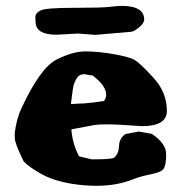

<svg xmlns="http://www.w3.org/2000/svg" viewBox="-20 -612 606 641"><path d="M386.7 -592.3Q460.9 -592.3 461.4 -546.9Q461.4 -534.7 444.1 -520.5Q426.8 -506.3 417.5 -505.9L298.8 -495.6L240.2 -500L168.9 -496.1H168.5Q102.5 -496.1 99.1 -534.7Q98.1 -541.5 98.1 -555.2Q98.1 -568.8 116 -577.4Q133.8 -585.9 227.5 -585.9Q321.3 -585.9 346.2 -589.1Q371.1 -592.3 386.7 -592.3ZM216.8 -264.6Q239.3 -266.1 243.2 -266.1Q247.1 -266.1 250.5 -266.4Q253.9 -266.6 258.8 -266.6Q288.1 -268.6 327.6 -274.9Q334.5 -286.1 334.5 -294.9Q334.5 -303.7 331.5 -311.3Q328.6 -318.8 323.2 -326.7Q312 -342.8 289.1 -359.9Q279.3 -360.8 267.6 -363.3Q264.2 -364.3 260.7 -364.3Q252.4 -364.3 244.1 -359.4H243.7Q227.1 -343.8 222.7 -311.3Q218.3 -278.8 216.8 -264.6ZM537.1 -241.7Q537.1 -190.9 454.6 -190.9Q453.6 -190.9 452.1 -190.9Q377 -196.8 335.4 -196.8Q309.1 -196.8 295.9 -194.8Q263.2 -188.5 251.5 -186.3Q239.7 -184.1 231.4 -182.6Q223.1 -181.2 218.3 -180.2Q221.2 -134.3 243.7 -90.3L285.2 -80.1H294.4Q354.5 -80.1 361.3 -85.9Q376.5 -98.6 377.4 -125Q378.4 -151.4 399.4 -164.6L443.4 -172.9L487.3 -165L488.3 -164.1Q534.7 -132.3 534.7 -97.7V-96.7Q534.7 -63 527.3 -50.3Q520 -38.1 492.7 -32.2Q446.8 -22.9 424.8 -13.7Q369.6 8.3 303.2 8.3Q301.8 8.3 300.3 8.3Q263.2 8.3 222.2 2Q158.2 -8.3 116.5 -32Q74.7 -55.7 59.1 -73.2Q29.3 -133.3 29.3 -151.9V-168.9Q35.2 -215.8 52.2 -252Q114.7 -385.7 168.7 -413.1Q222.7 -440.4 264.9 -440.4Q307.1 -440.4 359.9 -431.2Q412.6 -421.9 430.2 -411.4Q447.8 -400.9 492.4 -352.3Q537.1 -303.7 537.1 -241.7Z"/></svg>

Font: Drukaatie burti
Style: Heavy
Weight: 800
Version: Version 0.14